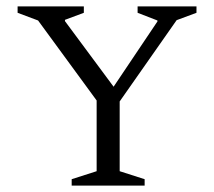

<svg xmlns="http://www.w3.org/2000/svg" viewBox="-20 -580 669 600"><path d="M204 0V-20L282 -45V-266L99 -516L35 -540V-560H242V-540L183 -518V-514L335 -309L472 -513V-516L410 -540V-560H594V-540L532 -517L354 -263V-45L432 -20V0Z"/></svg>

Font: Spectral SC Light
Style: Regular
Weight: 300
Designer: Jean-Baptiste Levee
Foundry: Production Type
Version: Version 2.001